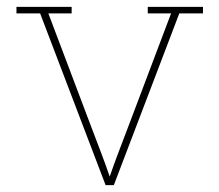

<svg xmlns="http://www.w3.org/2000/svg" viewBox="-20 -540 640 560"><path d="M288 0 97 -501H28V-520H189V-501H121L245 -173Q259 -136 273 -99.5Q287 -63 300 -25Q313 -63 327 -99.5Q341 -136 355 -173L479 -501H411V-520H572V-501H503L312 0Z"/></svg>

Font: Iosevka HT Thin Extended
Style: Regular
Weight: 100
Width: 7
Monospace: yes
Designer: Belleve Invis
Foundry: Belleve Invis
Version: Version 32.3.0; ttfautohint (v1.8.4)